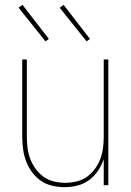

<svg xmlns="http://www.w3.org/2000/svg" viewBox="-20 -766 540 794"><path d="M247 8Q221 8 195.5 2Q170 -4 149 -18.5Q128 -33 112.5 -54Q97 -75 88 -99Q79 -123 75.5 -148.5Q72 -174 72 -200V-520H91V-200Q91 -177 94 -153.5Q97 -130 105.5 -108Q114 -86 128 -67Q142 -48 161 -34.5Q180 -21 203.5 -15.5Q227 -10 250 -10Q273 -10 296.5 -15.5Q320 -21 339 -34.5Q358 -48 372 -67Q386 -86 394.5 -108Q403 -130 406 -153.5Q409 -177 409 -200V-520H428V0H409V-108Q400 -82 385 -59.5Q370 -37 348 -21Q326 -5 299.5 1.5Q273 8 247 8ZM338 -595 227 -734 243 -746 352 -605ZM168 -595 57 -734 73 -746 182 -605Z"/></svg>

Font: Iosevka SS04 Thin
Style: Regular
Weight: 100
Monospace: yes
Designer: Belleve Invis
Foundry: Belleve Invis
Version: Version 19.0.0; ttfautohint (v1.8.4)